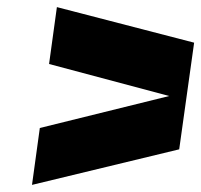

<svg xmlns="http://www.w3.org/2000/svg" viewBox="-20 -520 566 540"><path d="M456 -250 118 -340 140 -500 526 -400 484 -100 70 0 92 -160Z"/></svg>

Font: Fivo Sans Modern Heavy
Style: Regular
Weight: 900
Designer: Alexander Slobzheninov
Foundry: Alexander Slobzheninov
Version: 1.0